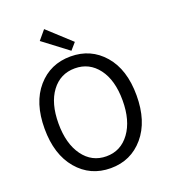

<svg xmlns="http://www.w3.org/2000/svg" viewBox="-171 -1092 1084 1228"><g transform="rotate(-20 371.0 -478.0)"><path d="M371 13Q233 13 145.5 -90Q58 -193 58 -369Q58 -545 145.5 -646Q233 -747 371 -747Q509 -747 596.5 -646Q684 -545 684 -369Q684 -193 596.5 -90Q509 13 371 13ZM371 -68Q469 -68 529 -150Q589 -232 589 -369Q589 -507 529 -586.5Q469 -666 371 -666Q272 -666 212.5 -586.5Q153 -507 153 -369Q153 -232 212.5 -150Q272 -68 371 -68ZM390 -779 221 -907 273 -969 430 -825Z"/></g></svg>

Font: Noto Sans CJK KR Regular (TTF)
Style: Regular
Weight: 400
Designer: Ryoko NISHIZUKA 西塚涼子 (kana & ideographs); Paul D. Hunt (Latin, Greek & Cyrillic); Wenlong ZHANG 张文龙 (bopomofo); Sandoll 
Foundry: Adobe Systems Incorporated
Version: Version 1.004;PS 1.004;hotconv 1.0.82;makeotf.lib2.5.63406